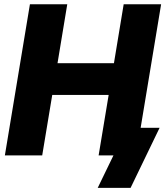

<svg xmlns="http://www.w3.org/2000/svg" viewBox="-20 -748 795 924"><path d="M3.4 0 124 -727.5H303.7L256.8 -443.8H528.3L575.2 -727.5H755.4L634.8 0H454.6L502.9 -291H231.4L183.1 0ZM450.2 156.2 525.9 0H482.4L504.4 -132.8H748L608.4 156.2Z"/></svg>

Font: Inter Display Extra Bold
Style: Italic
Weight: 800
Italic angle: -9.39999°
Designer: Rasmus Andersson
Foundry: rsms
Version: Version 4.000;git-4fc901f